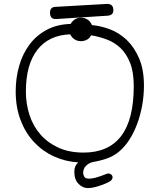

<svg xmlns="http://www.w3.org/2000/svg" viewBox="-20 -833 814 979"><path d="M338 -658Q229 -654 170.5 -579Q112 -504 112 -366Q112 -303 130.5 -246.5Q149 -190 186 -147.5Q223 -105 278 -80Q333 -55 406 -55Q533 -55 597.5 -139Q662 -223 662 -394Q662 -465 643.5 -512Q625 -559 594.5 -588Q564 -617 525 -631.5Q486 -646 445 -653L436 -640Q427 -631 415.5 -627Q404 -623 393 -623Q376 -623 361.5 -631.5Q347 -640 338 -658ZM535 95Q512 107 481 116.5Q450 126 427 126Q402 126 380.5 104.5Q359 83 359 43Q359 12 379 -5Q313 -9 255 -35.5Q197 -62 153.5 -108.5Q110 -155 85 -220.5Q60 -286 60 -367Q60 -436 78 -498Q96 -560 131 -606.5Q166 -653 218.5 -681Q271 -709 340 -711Q360 -743 393 -743Q411 -743 426 -733.5Q441 -724 449 -705Q495 -701 542 -683Q589 -665 627 -628.5Q665 -592 689.5 -535Q714 -478 714 -396Q714 -346 705 -296Q696 -246 679.5 -201.5Q663 -157 639.5 -120.5Q616 -84 587 -60Q561 -38 528 -26Q495 -14 455 -7Q435 -3 419.5 11.5Q404 26 404 49Q404 57 409.5 67.5Q415 78 434 78Q448 78 467.5 73Q487 68 525 53Q535 49 544.5 55Q554 61 554 71Q554 85 535 95ZM529 -753 267 -736Q235 -734 235 -768Q235 -798 264 -798H263L525 -813Q558 -814 558 -781Q558 -755 529 -753Z"/></svg>

Font: Nelagoney
Style: Regular
Weight: 400
Designer: Kanati
Foundry: Kanati and Michael Everson
Version: Version 2.000